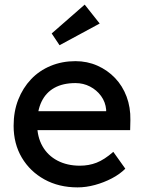

<svg xmlns="http://www.w3.org/2000/svg" viewBox="-20 -802 626 832"><path d="M39 -257Q39 -319 59 -370Q79 -421 114.5 -458.5Q150 -496 199.5 -516.5Q249 -537 307 -537Q358 -537 402 -517.5Q446 -498 478.5 -464Q511 -430 528.5 -383.5Q546 -337 545 -282L544 -238H115L92 -320H455L440 -303V-327Q437 -360 418 -386Q399 -412 370 -427Q341 -442 307 -442Q253 -442 216 -421.5Q179 -401 160 -361.5Q141 -322 141 -264Q141 -209 164 -168.5Q187 -128 229 -106Q271 -84 326 -84Q365 -84 398.5 -97Q432 -110 471 -144L523 -71Q499 -47 464.5 -29Q430 -11 391.5 -0.5Q353 10 316 10Q235 10 172.5 -24.5Q110 -59 74.5 -119Q39 -179 39 -257ZM238 -606 204 -657 347 -782 412 -700Z"/></svg>

Font: Our Lexend
Style: Regular
Weight: 400
Designer: Bonnie Shaver-Troup, Thomas Jockin
Foundry: Lexend
Version: Version 1.007